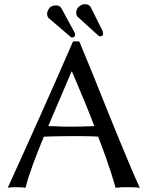

<svg xmlns="http://www.w3.org/2000/svg" viewBox="-20 -896 707 919"><path d="M189.9 -241.7Q161.1 -172.9 137.7 -109.1Q114.3 -45.4 102.1 2.9Q92.3 1 77.4 0.5Q62.5 0 53.7 0Q45.4 0 35.9 0.5Q26.4 1 17.1 2.9Q97.2 -172.9 175 -347.2Q252.9 -521.5 329.6 -697.8H359.4Q389.2 -627.4 422.1 -545.9Q455.1 -464.4 488.3 -381.1Q521.5 -297.9 552.7 -222.7Q584 -147.5 609.1 -87.9Q634.3 -28.3 649.4 2.9Q636.2 1 618.2 0.5Q600.1 0 586.4 0Q572.3 0 559.6 0.5Q546.9 1 533.2 2.9Q528.8 -15.1 509.3 -76.4Q489.7 -137.7 450.2 -241.7Q431.6 -243.7 394.3 -244.1Q356.9 -244.6 326.7 -244.6Q308.6 -244.6 281.7 -244.1Q254.9 -243.7 229.2 -243.2Q203.6 -242.7 189.9 -241.7ZM431.6 -292.5Q410.6 -347.7 383.8 -412.8Q356.9 -478 324.7 -553.2H322.3L210.9 -292.5Q222.7 -292.5 242.7 -291.5Q262.7 -290.5 284.7 -290Q306.6 -289.6 321.3 -289.6Q345.7 -289.6 375.2 -290.5Q404.8 -291.5 431.6 -292.5ZM205.6 -830.1Q205.6 -842.8 215.6 -856.4Q225.6 -870.1 249 -870.1Q266.1 -870.1 273.4 -857.4L335.9 -742.2Q339.8 -734.4 339.8 -730.5Q339.8 -724.1 335.2 -720.2Q330.6 -716.3 326.7 -716.3Q321.3 -716.3 317.9 -719.7L213.4 -809.1Q205.6 -816.4 205.6 -830.1ZM344.7 -835.4Q344.7 -853.5 358.4 -864.7Q372.1 -876 384.8 -876Q405.8 -876 413.6 -862.8L471.7 -746.6Q473.6 -737.8 473.6 -734.4Q473.6 -722.2 460 -722.2Q456.1 -722.2 452.1 -724.6Q448.2 -727.1 445.3 -730.5L352.1 -815.4Q344.7 -821.3 344.7 -835.4Z"/></svg>

Font: Kurinto Seri
Style: Regular
Weight: 400
Designer: Kurinto was developed by Clint Goss from a range of fonts that are compatible with the SIL Open Font License Version 1.1
Foundry: Clinton F. Goss
Version: Version 2.196; July 25, 2020